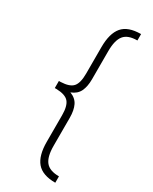

<svg xmlns="http://www.w3.org/2000/svg" viewBox="-231 -819 812 1017"><g transform="rotate(30 175.0 -310.5)"><path d="M306.6 144Q228 144 193.6 103.5Q159.2 63 159.2 -21V-183.1Q159.2 -240.2 138.9 -263.9Q118.7 -287.6 64 -289.1H53.7V-332.5H64.5Q118.7 -334.5 138.9 -357.7Q159.2 -380.9 159.2 -438V-600.1Q159.2 -684.6 193.6 -724.9Q228 -765.1 306.6 -765.1V-726.1Q249 -726.1 225.1 -696.3Q201.2 -666.5 201.2 -600.1V-428.2Q201.2 -383.3 187 -353.8Q172.9 -324.2 136.7 -310.5Q172.9 -296.9 187 -267.3Q201.2 -237.8 201.2 -192.4V-21Q201.2 45.4 225.1 75.2Q249 105 306.6 105Z"/></g></svg>

Font: Inter Display ExtraLight
Style: Regular
Weight: 200
Designer: Rasmus Andersson
Foundry: rsms
Version: Version 4.000;git-a52131595